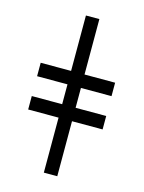

<svg xmlns="http://www.w3.org/2000/svg" viewBox="-115 -828 671 897"><g transform="rotate(15 220.0 -380.0)"><path d="M187 0V-266H40V-331H187V-427H40V-492H187V-760H252V-492H400V-427H252V-331H400V-266H252V0Z"/></g></svg>

Font: Noto Serif ExtraCondensed Medium
Style: Regular
Weight: 500
Width: 2
Designer: Monotype Design Team
Foundry: Monotype Imaging Inc.
Version: Version 2.015